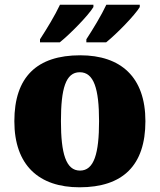

<svg xmlns="http://www.w3.org/2000/svg" viewBox="-20 -786 680 816"><path d="M347 -619V-606H431C476 -642 553 -721 574 -756V-766H432C411 -721 375 -662 347 -619ZM150 -619V-606H234C279 -642 356 -721 377 -756V-766H235C214 -721 178 -662 150 -619ZM318 10C502 10 598 -83 598 -271C598 -459 493 -551 321 -551C137 -551 41 -459 41 -271C41 -83 146 10 318 10ZM320 -61C260 -61 239 -134 239 -271C239 -409 259 -479 319 -479C379 -479 401 -409 401 -271C401 -134 380 -61 320 -61Z"/></svg>

Font: Noto Serif Lao Black
Style: Regular
Weight: 900
Designer: Monotype Design Team
Foundry: Monotype Imaging Inc.
Version: Version 2.003